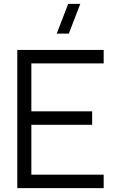

<svg xmlns="http://www.w3.org/2000/svg" viewBox="-20 -980 610 1000"><path d="M338.5 -805H275.5L335.2 -960H398.2ZM70 0V-720H520V-649.7H143.3V-400.3H460V-330H143.3V-70.3H520V0Z"/></svg>

Font: Manrope
Style: Regular
Weight: 400
Designer: Mikhail Sharanda
Foundry: Mikhail Sharanda
Version: Version 4.503